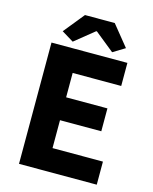

<svg xmlns="http://www.w3.org/2000/svg" viewBox="-123 -916 794 997"><g transform="rotate(15 274.0 -417.5)"><path d="M77 0V-652H485V-528H224V-397H446V-274H224V-124H495V0ZM118 -724 208 -835H368L458 -724L394 -685L290 -769H286L182 -685Z"/></g></svg>

Font: TT Toshiba Sans
Style: Bold
Weight: 700
Designer: Paul D. Hunt
Foundry: Toshiba Corporation
Version: Version 2.020;PS 2.000;hotconv 1.0.86;makeotf.lib2.5.63406